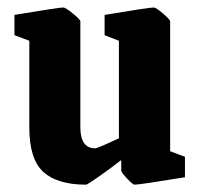

<svg xmlns="http://www.w3.org/2000/svg" viewBox="-20 -487 539 518"><path d="M211.9 11.2Q134.8 11.2 96.9 -23.2Q59.1 -57.6 59.1 -143.1V-377L19 -392.1V-446.8Q138.7 -466.8 150.9 -466.8Q156.7 -466.8 176.8 -450.4Q196.8 -434.1 196.8 -429.2V-144Q196.8 -86.9 236.8 -86.9Q240.2 -86.9 256.3 -93.8Q272.5 -100.6 286.6 -107.4L300.8 -113.8V-377L262.2 -392.1V-446.8Q381.8 -466.8 395 -466.8Q400.9 -466.8 419.9 -450.4Q439 -434.1 439 -429.2V-79.1L479 -64V-8.8Q356.9 11.2 342.8 11.2Q338.4 11.2 322.8 -5.4Q307.1 -22 307.1 -26.9V-55.2Q278.8 -33.2 247.3 -11Q215.8 11.2 211.9 11.2Z"/></svg>

Font: Grenze
Style: Bold
Weight: 700
Designer: Renata Polastri
Foundry: Omnibus-Type
Version: Version 1.002;PS 001.002;hotconv 1.0.88;makeotf.lib2.5.64775